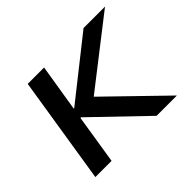

<svg xmlns="http://www.w3.org/2000/svg" viewBox="-114 -660 829 829"><g transform="rotate(-45 300.5 -245.5)"><path d="M51 0 129 -491H229L194 -275H197L470 -491H601L268 -232L267 -274L549 0H425L190 -226H186L150 0Z"/></g></svg>

Font: Nunito Sans 10pt SemiExpanded Medium
Style: Italic
Weight: 500
Width: 6
Italic angle: -9°
Designer: Vernon Adams
Foundry: Vernon Adams
Version: Version 3.101;gftools[0.9.27]